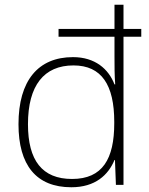

<svg xmlns="http://www.w3.org/2000/svg" viewBox="-20 -780 629 810"><path d="M281 10C382 10 437 -42 463 -105H465L469 0H501V-625H576V-658H501V-760H463V-658H227V-625H463V-543C463 -505 463 -463 466 -424H463C438 -489 381 -539 288 -539C141 -539 58 -440 58 -256C58 -83 133 10 281 10ZM284 -25C158 -25 98 -103 98 -256C98 -420 166 -504 290 -504C409 -504 462 -421 462 -266V-260C462 -110 413 -25 284 -25Z"/></svg>

Font: Noto Sans Lao ExtraLight
Style: Regular
Weight: 200
Designer: Monotype Design Team
Foundry: Monotype Imaging Inc.
Version: Version 2.003